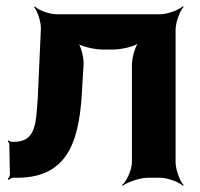

<svg xmlns="http://www.w3.org/2000/svg" viewBox="-20 -574 647 620"><path d="M497 -528H162C140 -528 104 -541 93 -553L90 -551C101 -539 113 -502 112 -480L104 -303C103 -269 101 -240 99 -217C94 -159 85 -116 25 -116H18C14 -116 9 -119 8 -121L5 -118C7 -116 10 -112 10 -109L12 -11C12 -6 8 1 5 4L8 7C11 4 18 0 24 0H35C209 0 239 -133 246 -303L250 -366C251 -388 241 -427 230 -439L227 -436C238 -425 284 -414 312 -414H344C374 -414 420 -425 432 -438L430 -440C417 -428 406 -388 406 -364V-50C406 -26 389 11 374 24L376 26C392 14 432 0 456 0H497C521 0 558 14 571 26L573 24C561 11 547 -26 547 -50V-478C547 -502 561 -539 573 -552L571 -554C558 -542 521 -528 497 -528Z"/></svg>

Font: Asimov
Style: EdgeWide
Weight: 500
Designer: Google
Version: Version 2.000980: 2014